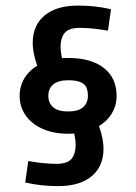

<svg xmlns="http://www.w3.org/2000/svg" viewBox="-20 -586 478 673"><path d="M288.1 -250Q288.1 -268.6 282.3 -280.5Q276.4 -292.3 261.3 -298.5Q246.1 -304.7 218.9 -304.7Q183.6 -304.7 166.5 -290Q149.4 -275.4 149.4 -250Q149.4 -224.6 166.5 -210Q183.6 -195.3 218.8 -195.3Q253.9 -195.3 271 -210Q288.1 -224.6 288.1 -250ZM388.7 -249.9Q388.7 -212.9 368.3 -182.7Q347.9 -152.6 309.2 -134.9Q270.5 -117.2 218.8 -117.2Q167 -117.2 128.3 -134.8Q89.6 -152.4 69.2 -182.5Q48.8 -212.5 48.8 -249.8Q48.8 -287.1 69.2 -317.3Q89.6 -347.4 128.3 -365.1Q167 -382.8 218.8 -382.8Q299.6 -382.8 344.1 -347.7Q388.7 -312.5 388.7 -249.9ZM94.7 -435.5Q94.7 -497.1 136.2 -531.7Q177.6 -566.4 254 -566.4Q314.3 -566.4 369.1 -553.7L358.4 -478.5Q302.7 -488.3 259.8 -488.3Q221.3 -488.3 206.8 -470.7Q192.4 -453.1 192.4 -422.6Q192.4 -385.7 209 -348.6L122.1 -330.1Q109.4 -354.5 102.1 -383.3Q94.7 -412.1 94.7 -435.5ZM342.8 -64.5Q342.8 -2.9 301.3 31.7Q259.9 66.4 183.5 66.4Q123.2 66.4 68.4 53.7L79.1 -21.5Q134.8 -11.7 177.7 -11.7Q216.2 -11.7 230.7 -29.3Q245.1 -46.9 245.1 -77Q245.1 -114.2 228.5 -151.4L315.4 -169.9Q328.1 -145.5 335.4 -116.7Q342.8 -87.9 342.8 -64.5Z"/></svg>

Font: Sudo Var
Style: Regular
Weight: 400
Monospace: yes
Designer: Jens Kutilek
Foundry: Jens Kutilek
Version: Version 0.065;FEAKit 1.0